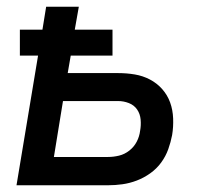

<svg xmlns="http://www.w3.org/2000/svg" viewBox="-20 -550 640 570"><path d="M29 0 93 -385H39V-462H106L117 -530H214L202 -462H314V-385H190L181 -333H331Q356 -333 380 -329Q404 -325 425 -314Q446 -303 461.5 -285.5Q477 -268 485 -246Q493 -224 494 -198.5Q495 -173 491 -149Q487 -128 479.5 -107Q472 -86 458.5 -67.5Q445 -49 426 -35.5Q407 -22 386 -14Q365 -6 343.5 -3Q322 0 301 0ZM140 -84H301Q317 -84 333.5 -88Q350 -92 364 -103Q378 -114 386 -129.5Q394 -145 396 -162Q399 -178 397.5 -195Q396 -212 387 -225Q378 -238 362.5 -244Q347 -250 331 -250H167Z"/></svg>

Font: Iosevka Curly MdExObl
Style: Regular
Weight: 500
Width: 7
Italic angle: -9°
Monospace: yes
Designer: Belleve Invis
Foundry: Belleve Invis
Version: Version 11.1.0; ttfautohint (v1.8.3)